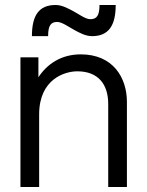

<svg xmlns="http://www.w3.org/2000/svg" viewBox="-20 -750 591 770"><path d="M414 -333V0H489V-341C489 -439 433 -532 304 -532C224 -532 168 -492 134 -440V-520H62V0H137V-291C137 -434 241 -464 290 -464C373 -464 414 -413 414 -333ZM108 -605H173C173 -646 183 -662 209 -662C229 -662 257 -641 276 -631C299 -618 324 -605 349 -605C416 -605 444 -648 444 -730H379C379 -689 369 -673 342 -673C323 -673 295 -694 276 -704C252 -717 228 -730 203 -730C136 -730 108 -688 108 -605Z"/></svg>

Font: Aspekta 350
Style: Regular
Weight: 350
Designer: Ivo Dolenc
Version: Version 2.000